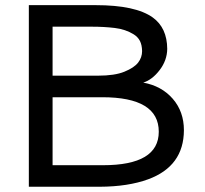

<svg xmlns="http://www.w3.org/2000/svg" viewBox="-20 -711 782 731"><path d="M180.2 -82H372.1Q584.5 -82 584.5 -209.5Q584.5 -340.8 369.1 -340.8H180.2ZM180.2 -422.9H353Q417 -422.9 453.6 -438Q490.7 -453.1 505.9 -472.7Q521 -492.2 521 -516.6Q520.5 -540 512.7 -555.2Q504.9 -570.3 489.3 -580.1Q458 -599.6 417 -604.5Q376 -609.4 330.1 -609.4H180.2ZM89.8 0V-691.4H344.2Q496.1 -691.4 561.5 -644.5Q616.2 -605 616.7 -524.9Q616.2 -481.4 587.9 -444.3Q559.6 -407.2 525.4 -396.5Q595.2 -383.8 637.7 -335Q680.2 -286.1 680.2 -215.3Q679.7 -78.1 543.9 -28.3Q467.8 -0.5 359.9 0Z"/></svg>

Font: Spinnaker
Style: Regular
Weight: 400
Designer: Elena Albertoni
Foundry: Elena Albertoni
Version: Version 1.001